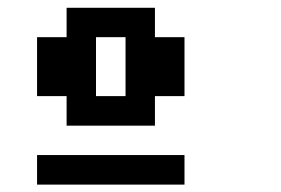

<svg xmlns="http://www.w3.org/2000/svg" viewBox="-20 -866 732 501"><path d="M76.7 -384.3V-461.4H461.4V-384.3ZM307.6 -615.2V-769H230.5V-615.2ZM153.8 -538.1V-615.2H76.7V-769H153.8V-845.7H384.3V-769H461.4V-615.2H384.3V-538.1Z"/></svg>

Font: Good Old DOS
Style: Regular
Weight: 400
Designer: Vasily Draigo
Foundry: Vasily Draigo
Version: 1.0